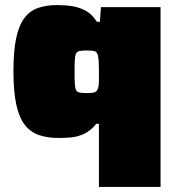

<svg xmlns="http://www.w3.org/2000/svg" viewBox="-20 -538 702 757"><path d="M370 199V-50H360Q338 -23 313 -11Q288 1 262.5 3.5Q237 6 212 6Q167 6 133.5 -5.5Q100 -17 77.5 -46Q55 -75 44 -126.5Q33 -178 33 -258Q33 -336 43.5 -386.5Q54 -437 75.5 -466Q97 -495 129.5 -506.5Q162 -518 206 -518Q237 -518 265.5 -513.5Q294 -509 319 -495Q344 -481 362 -452H374L378 -510H613V199ZM323 -171Q344 -171 354 -174.5Q364 -178 368 -196Q370 -204 370 -219Q370 -234 370 -255Q370 -275 369.5 -289Q369 -303 367 -315Q364 -332 354.5 -335.5Q345 -339 323 -339Q305 -339 294.5 -337Q284 -335 280 -327.5Q276 -320 275 -302.5Q274 -285 274 -255Q274 -225 275 -207.5Q276 -190 280 -182.5Q284 -175 294.5 -173Q305 -171 323 -171Z"/></svg>

Font: Saira Expanded Black
Style: Regular
Weight: 900
Width: 7
Designer: Hector Gatti with collaboration of the Omnibus-Type team
Foundry: Omnibus-Type
Version: Version 1.101